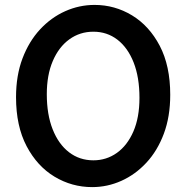

<svg xmlns="http://www.w3.org/2000/svg" viewBox="-20 -745 766 777"><path d="M544.4 -349.1Q544.4 -432.1 520.8 -492.2Q497.1 -552.2 455.1 -584.5Q413.1 -616.7 357.9 -616.7Q303.2 -616.7 260.5 -585.7Q217.8 -554.7 193.6 -498Q169.4 -441.4 169.4 -363.8Q169.4 -281.7 193.1 -221.7Q216.8 -161.6 259.3 -128.9Q301.8 -96.2 357.9 -96.2Q410.6 -96.2 452.9 -126.2Q495.1 -156.2 519.8 -212.9Q544.4 -269.5 544.4 -349.1ZM668.9 -361.3Q668.9 -273.4 643.1 -204.1Q617.2 -134.8 572.5 -86.7Q527.8 -38.6 471.2 -13.2Q414.6 12.2 353 12.2Q271 12.2 200.7 -30Q130.4 -72.3 87.6 -153.6Q44.9 -234.9 44.9 -351.6Q44.9 -439.5 71 -508.5Q97.2 -577.6 142.1 -626Q187 -674.3 243.9 -699.7Q300.8 -725.1 362.8 -725.1Q444.3 -725.1 514.2 -682.9Q584 -640.6 626.5 -559.6Q668.9 -478.5 668.9 -361.3Z"/></svg>

Font: Kanchenjunga
Style: Bold
Weight: 700
Designer: Becca Hirsbrunner Spalinger
Foundry: SIL International
Version: Version 2.001